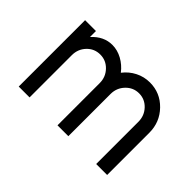

<svg xmlns="http://www.w3.org/2000/svg" viewBox="-74 -609 812 812"><g transform="rotate(45 332.0 -202.5)"><path d="M72.3 0V-397H137.2V-361.3Q176.8 -404.8 228 -404.8Q258.3 -404.8 287.1 -389.2Q315.9 -373.5 336.4 -346.7Q357.4 -374 387.7 -389.4Q418 -404.8 452.6 -404.8Q514.6 -404.8 557.9 -360.1Q601.1 -315.4 601.1 -252.4V0H535.6V-252.4Q535.6 -288.6 511.5 -314.2Q487.3 -339.8 452.6 -339.8Q418 -339.8 393.6 -314.2Q369.1 -288.6 369.1 -252.4V0H304.2V-252.4Q304.2 -288.6 279.8 -314.2Q255.4 -339.8 220.7 -339.8Q185.5 -339.8 161.4 -314.5Q137.2 -289.1 137.2 -252.4V0Z"/></g></svg>

Font: Now
Style: Regular
Weight: 400
Designer: Alfredo Marco Pradil
Foundry: Alfredo Marco Pradil
Version: Version 1.200;hotconv 1.0.109;makeotfexe 2.5.65596